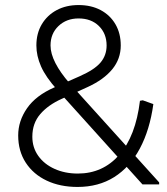

<svg xmlns="http://www.w3.org/2000/svg" viewBox="-20 -730 662 760"><path d="M287 10Q218 10 165 -15Q112 -40 82 -86Q52 -132 52 -194Q52 -251 87 -301.5Q122 -352 195 -384L295 -428Q354 -454 378 -482.5Q402 -511 402 -550Q402 -597 371.5 -627Q341 -657 291 -657Q243 -657 211.5 -627Q180 -597 180 -550Q180 -518 199.5 -480Q219 -442 255 -401L610 -8V0H544L206 -375Q161 -425 142.5 -467Q124 -509 124 -550Q124 -598 145.5 -634Q167 -670 204.5 -690Q242 -710 291 -710Q341 -710 378.5 -690Q416 -670 437 -634Q458 -598 458 -550Q458 -497 424.5 -456Q391 -415 328 -386L225 -339Q171 -315 139.5 -278.5Q108 -242 108 -189Q108 -146 131.5 -113Q155 -80 196 -61.5Q237 -43 288 -43Q387 -43 452 -117Q517 -191 534 -331L545 -333L587 -318Q573 -216 533.5 -142Q494 -68 432 -29Q370 10 287 10Z"/></svg>

Font: Fustat Light
Style: Regular
Weight: 300
Designer: Mohamed Gaber, Khaled Hosny, Laura Garcia Mut
Foundry: Kief Type Foundry, Alif Type Foundry, Hard Type Foundry
Version: Version 1.007